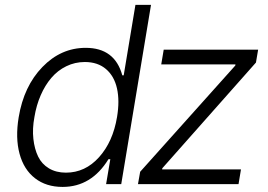

<svg xmlns="http://www.w3.org/2000/svg" viewBox="-20 -747 1089 779"><path d="M234 11.4Q167.3 11.4 122 -23.8Q76.7 -58.9 59.3 -123.2Q41.9 -187.5 55.8 -271.3Q76.7 -397.4 152 -475.1Q227.3 -552.9 327.8 -552.9Q445.7 -552.9 476.2 -441.4H481.9L529.5 -727.3H592.7L471.9 0H410.5L427.6 -101.2H420.1Q350.9 11.4 234 11.4ZM247.5 -46.5Q325.6 -46.5 381.9 -109.2Q438.2 -171.9 454.9 -272.4Q465.9 -338.1 454.7 -388.1Q443.5 -438.2 410 -466.8Q376.4 -495.4 324.2 -495.4Q284.1 -495.4 249.1 -478.3Q214.1 -461.3 188.4 -431.1Q162.6 -400.9 145.1 -360.4Q127.5 -320 119.7 -272.4Q110.8 -224.8 115.4 -183.4Q120 -142 134.8 -111.7Q149.5 -81.3 178.6 -63.9Q207.7 -46.5 247.5 -46.5ZM539.8 0 548.7 -50.1 934.7 -481.2 935.4 -485.8H634.2L644.2 -545.5H1027.3L1018.5 -493.3L638.5 -64.3L637.8 -59.7H957.7L947.8 0Z"/></svg>

Font: Karasuma Gothic
Style: Light Italic
Weight: 300
Italic angle: 9.39998°
Designer: Rasmus Andersson / Ryoko Nishizuka
Foundry: rsms
Version: Version 1.00